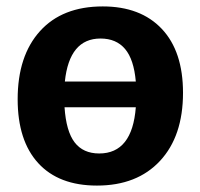

<svg xmlns="http://www.w3.org/2000/svg" viewBox="-20 -566 624 598"><path d="M300 -546Q418 -546 484 -476Q550 -406 550 -277Q550 -142 478.5 -65Q407 12 282 12Q163 12 99 -58Q35 -128 35 -257Q35 -392 104.5 -469Q174 -546 300 -546ZM293 -446Q196 -446 182 -312H403Q397 -381 369.5 -413.5Q342 -446 293 -446ZM289 -88Q392 -88 403 -232H181Q186 -157 212.5 -122.5Q239 -88 289 -88Z"/></svg>

Font: Bitter
Style: Bold
Weight: 700
Designer: Sol Matas, and Bitter project Authors
Foundry: Sol Matas
Version: Version 2.001